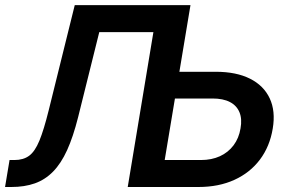

<svg xmlns="http://www.w3.org/2000/svg" viewBox="-27 -748 1158 768"><path d="M-6.8 0 11.2 -107.9H30.8Q66.4 -107.9 89.6 -125Q112.8 -142.1 130.6 -185.3Q148.4 -228.5 168 -307.6L272 -727.5H620.1L602.1 -619.6H370.1L285.2 -278.3Q265.6 -200.7 241.5 -147.5Q217.3 -94.2 185.5 -61.8Q153.8 -29.3 112.5 -14.6Q71.3 0 18.1 0ZM647 -460.9H835.9Q918 -460.9 972.9 -433.3Q1027.8 -405.8 1051.8 -354.7Q1075.7 -303.7 1064 -233.9Q1052.2 -162.1 1012.7 -109.6Q973.1 -57.1 910.6 -28.6Q848.1 0 766.6 0H483.9L604.5 -727.5H734.9L631.8 -107.9H776.9Q819.3 -107.9 852.5 -123Q885.7 -138.2 907.2 -166.7Q928.7 -195.3 935.1 -234.4Q941.9 -272 930.9 -298.8Q919.9 -325.7 892.8 -339.8Q865.7 -354 822.8 -354H629.9Z"/></svg>

Font: Inter 17pt SemiBold
Style: Italic
Weight: 600
Italic angle: -9.3988°
Version: Version 4.001;git-66647c0bb